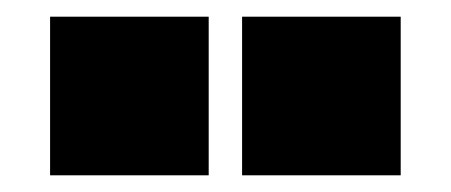

<svg xmlns="http://www.w3.org/2000/svg" viewBox="-20 -800 540 230"><path d="M230 -590H40V-780H230ZM460 -590H270V-780H460Z"/></svg>

Font: Tanohe Sans Black
Style: Regular
Weight: 900
Designer: Village Type and Design LLC & Cristiano Sobral
Foundry: Cooper Hewitt Smithsonian Design Museum
Version: Version 1.00;March 11, 2020;FontCreator 12.0.0.2522 64-bit; 